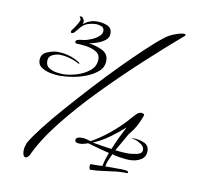

<svg xmlns="http://www.w3.org/2000/svg" viewBox="-61 -577 673 621"><g transform="rotate(10 275.5 -267.0)"><path d="M123 -306Q112 -306 94.5 -309Q77 -312 63.5 -320.5Q50 -329 50 -345Q50 -365 69 -373Q88 -381 104 -381Q121 -381 138 -376.5Q155 -372 167 -365Q175 -361 178 -358Q178 -357 178.5 -357Q179 -357 179 -356Q178 -355 176 -355Q175 -355 167 -360Q157 -365 141.5 -369Q126 -373 113 -373Q100 -373 87.5 -367Q75 -361 75 -346Q75 -331 86 -324Q97 -317 111 -315Q125 -313 133 -313Q151 -313 175.5 -320Q200 -327 218.5 -342Q237 -357 237 -380Q237 -397 222.5 -405Q208 -413 189 -415.5Q170 -418 158 -418Q154 -418 154 -423Q154 -429 160 -430Q165 -432 171.5 -432.5Q178 -433 183 -434Q192 -436 204.5 -441Q217 -446 227 -454.5Q237 -463 237 -473Q237 -485 226 -488Q215 -491 211 -491Q200 -491 186.5 -487.5Q173 -484 162 -472Q152 -461 147.5 -455Q143 -449 138 -449Q134 -449 134 -452Q134 -455 135 -457Q139 -462 143.5 -468.5Q148 -475 152 -482Q155 -487 157 -492.5Q159 -498 156 -502Q153 -505 154 -506Q155 -507 158 -507Q162 -507 165.5 -501.5Q169 -496 169 -493Q169 -487 167 -483Q187 -500 211 -500Q231 -500 246 -493.5Q261 -487 261 -469Q261 -455 250 -446.5Q239 -438 224.5 -433Q210 -428 198 -426Q221 -423 242 -413Q263 -403 263 -380Q263 -359 247.5 -345Q232 -331 209 -322Q186 -313 162.5 -309.5Q139 -306 123 -306ZM273 -24Q271 -24 270 -28Q269 -32 269 -33Q269 -35 269.5 -38.5Q270 -42 271 -42Q281 -42 290.5 -42Q300 -42 310 -43Q312 -56 315.5 -66Q319 -76 323 -88Q305 -92 287.5 -97Q270 -102 252 -107Q245 -105 238.5 -103Q232 -101 224 -101Q220 -101 214.5 -102.5Q209 -104 209 -110Q209 -121 229 -121Q237 -121 244 -119Q251 -117 258 -115Q287 -131 317 -155.5Q347 -180 369 -205Q374 -211 379.5 -217Q385 -223 390 -228Q398 -234 404 -234Q406 -234 410 -232.5Q414 -231 414 -229Q414 -226 408.5 -213Q403 -200 396 -187.5Q389 -175 385 -171Q384 -170 380.5 -165Q377 -160 375 -158L342 -100Q365 -97 385 -97Q395 -97 412.5 -100.5Q430 -104 430 -117Q430 -127 420 -134Q410 -141 402 -144Q399 -145 396 -145.5Q393 -146 390 -146H389Q389 -148 393 -148Q407 -149 426 -142Q445 -135 445 -115Q445 -96 429.5 -86.5Q414 -77 392 -77Q381 -77 361 -80Q341 -83 335 -86Q330 -75 325.5 -65Q321 -55 319 -43H374Q379 -43 387 -42Q395 -41 395 -36Q395 -34 392 -34H382Q360 -34 328 -29Q296 -24 273 -24ZM329 -102Q337 -122 346 -141Q355 -160 365 -179Q344 -160 318.5 -141.5Q293 -123 266 -112Q282 -109 297.5 -106.5Q313 -104 329 -102ZM60 -27Q54 -27 51.5 -36Q49 -45 51 -58L56 -74Q68 -95 94 -128.5Q120 -162 155.5 -202.5Q191 -243 230 -285.5Q269 -328 307.5 -367Q346 -406 379 -437Q412 -468 433 -484Q445 -494 462 -501Q479 -508 491.5 -509.5Q504 -511 500 -504Q444 -456 380 -397Q316 -338 254.5 -275Q193 -212 144.5 -150.5Q96 -89 72 -36Q66 -27 60 -27Z"/></g></svg>

Font: Bonheur Royale
Style: Regular
Weight: 400
Designer: Robert E. Leuschke
Foundry: Robert E. Leuschke
Version: Version 1.010; ttfautohint (v1.8.3)